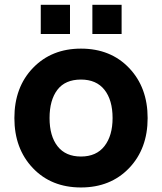

<svg xmlns="http://www.w3.org/2000/svg" viewBox="-20 -786 693 821"><path d="M154.3 -765.6H279.3V-640.6H154.3ZM375 -765.6H500V-640.6H375ZM326.2 15.6Q199.2 15.6 120.4 -67.4Q41.5 -150.4 41.5 -281.2Q41.5 -413.1 121.1 -495.6Q200.7 -578.1 326.2 -578.1Q453.1 -578.1 532.2 -495.1Q611.3 -412.1 611.3 -281.2Q611.3 -149.9 532 -67.1Q452.6 15.6 326.2 15.6ZM461.4 -281.2Q461.4 -357.9 426.8 -401.9Q392.1 -445.8 326.2 -445.8Q258.8 -445.8 225.3 -401.9Q191.9 -357.9 191.9 -281.2Q191.9 -204.1 226.3 -160.4Q260.7 -116.7 326.2 -116.7Q392.1 -116.7 426.8 -161.4Q461.4 -206.1 461.4 -281.2Z"/></svg>

Font: Manrope3 ExtraBold
Style: Bold
Weight: 800
Width: 4
Designer: Mikhail Sharanda
Foundry: Mikhail Sharanda
Version: Version 3.000;PS 003.000;hotconv 1.0.88;makeotf.lib2.5.64775